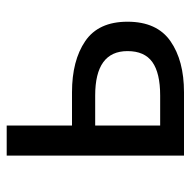

<svg xmlns="http://www.w3.org/2000/svg" viewBox="-18 -566 583 588"><g transform="rotate(-90 274.0 -271.5)"><path d="M92 0V-543H184V-343H286Q383 -343 442.5 -302.5Q502 -262 502 -173Q502 -83 442.5 -41.5Q383 0 286 0ZM184 -73H276Q345 -73 378.5 -97Q412 -121 412 -173Q412 -272 276 -272H184Z"/></g></svg>

Font: Chocolate Classical Sans
Style: Regular
Weight: 400
Designer: 田海東、宇文滿月
Foundry: Moonlit Owen
Version: Version 1.001